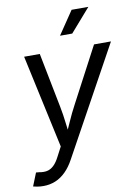

<svg xmlns="http://www.w3.org/2000/svg" viewBox="-112 -822 787 1096"><g transform="rotate(-10 281.0 -274.5)"><path d="M-9.8 199.2 20.5 123.5 38.1 125Q62.5 129.9 83.3 126Q104 122.1 122.6 105Q141.1 87.9 158.7 52.7L185.5 1.5L68.4 -539.1H159.2L221.7 -221.2Q231 -173.8 236.3 -126.7Q241.7 -79.6 248 -35.2H217.8Q239.3 -79.6 259.8 -126.7Q280.3 -173.8 305.7 -221.2L473.6 -539.1H571.8L229 84.5Q207 125.5 179.4 152.8Q151.9 180.2 119.4 193.6Q86.9 207 49.8 207Q30.3 207 14.4 204.3Q-1.5 201.7 -9.8 199.2ZM291 -621.6 381.8 -755.9H479L361.8 -621.6Z"/></g></svg>

Font: Inter 18pt
Style: Italic
Weight: 400
Italic angle: -9.3988°
Designer: Rasmus Andersson
Foundry: rsms
Version: Version 4.001;git-66647c0bb